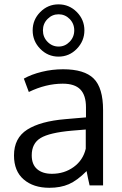

<svg xmlns="http://www.w3.org/2000/svg" viewBox="-20 -873 576 904"><path d="M329.6 -730Q329.6 -761.7 307.9 -783.7Q286.1 -805.7 255.9 -805.7Q225.6 -805.7 203.9 -783.7Q182.1 -761.7 182.1 -730Q182.1 -698.2 203.9 -676Q225.6 -653.8 255.9 -653.8Q286.1 -653.8 307.9 -676.3Q329.6 -698.7 329.6 -730ZM133.8 -730Q133.8 -780.3 169.7 -816.4Q205.6 -852.5 255.4 -852.5Q305.7 -852.5 341.6 -816.4Q377.4 -780.3 377.4 -730Q377.4 -680.2 341.8 -643.3Q306.2 -606.4 255.4 -606.4Q205.6 -606.4 169.7 -642.8Q133.8 -679.2 133.8 -730ZM224.6 -54.7Q282.7 -54.7 326.9 -86.7Q371.1 -118.7 383.8 -172.9V-263.2Q381.3 -263.2 354.2 -260.7Q327.1 -258.3 318.8 -257.8Q212.9 -248.5 171.1 -223.1Q129.4 -197.8 129.4 -141.6Q129.4 -98.6 154.8 -76.7Q180.2 -54.7 224.6 -54.7ZM401.9 0Q394.5 -31.2 387.7 -67.4Q343.3 -22.9 304.2 -5.9Q265.1 11.2 212.4 11.2Q137.2 11.2 91.6 -28.1Q45.9 -67.4 45.9 -141.1Q45.9 -223.1 108.2 -262.7Q170.4 -302.2 287.6 -312Q303.7 -313.5 336.2 -316.2Q368.7 -318.8 384.8 -320.3V-367.7Q384.8 -424.3 358.4 -451.7Q332 -479 275.4 -479Q196.3 -479 115.7 -439.9Q113.3 -445.8 103 -473.9Q92.8 -502 92.3 -502.9Q127.9 -522.9 177 -534.9Q226.1 -546.9 276.9 -546.9Q377 -546.9 421.1 -503.2Q465.3 -459.5 465.3 -354.5V0Z"/></svg>

Font: Oxygen
Style: Regular
Weight: 400
Designer: Vernon Adams
Foundry: Vernon Adams
Version: Version Release 0.2.3 webfont; ttfautohint (v0.93.3-1d66) -l